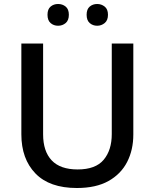

<svg xmlns="http://www.w3.org/2000/svg" viewBox="-20 -932 776 962"><path d="M648 -258Q648 -181 617 -120.5Q586 -60 523.5 -25Q461 10 365 10Q228 10 157.5 -63Q87 -136 87 -259V-714H196V-259Q196 -174 239 -128.5Q282 -83 369 -83Q459 -83 499.5 -131.5Q540 -180 540 -260V-714H648ZM218 -858Q218 -886 233.5 -899Q249 -912 271 -912Q293 -912 309 -899Q325 -886 325 -858Q325 -830 309 -816.5Q293 -803 271 -803Q249 -803 233.5 -816.5Q218 -830 218 -858ZM414 -858Q414 -886 429.5 -899Q445 -912 467 -912Q488 -912 504.5 -899Q521 -886 521 -858Q521 -830 504.5 -816.5Q488 -803 467 -803Q445 -803 429.5 -816.5Q414 -830 414 -858Z"/></svg>

Font: Noto Sans Lao Looped Medium
Style: Regular
Weight: 500
Designer: Mark Frömberg, Ben Mitchell
Foundry: The Fontpad Ltd
Version: Version 1.002; ttfautohint (v1.8.4.7-5d5b)